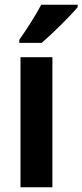

<svg xmlns="http://www.w3.org/2000/svg" viewBox="-20 -786 346 806"><path d="M306 -756V-766H153C129 -721 95 -667 61 -619V-606H155C203 -647 276 -720 306 -756ZM200 0V-546H66V0Z"/></svg>

Font: Noto Sans Sinhala Condensed
Style: Bold
Weight: 700
Width: 3
Designer: Jelle Bosma - Monotype Design Team
Foundry: Monotype Imaging Inc.
Version: Version 2.006